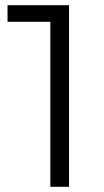

<svg xmlns="http://www.w3.org/2000/svg" viewBox="-20 -720 401 740"><path d="M174 0V-670L206 -636H9V-700H246V0Z"/></svg>

Font: Montserrat Thin
Style: Regular
Weight: 400
Version: Version 9.000